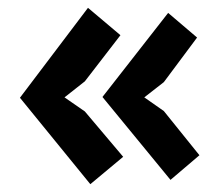

<svg xmlns="http://www.w3.org/2000/svg" viewBox="-20 -509 570 491"><path d="M242 -261 410 -476 484 -413 399 -299 349 -260 399 -225 490 -112 416 -49ZM31 -259 205 -489 288 -419 197 -301 145 -260 197 -224 295 -108 211 -38Z"/></svg>

Font: PT Sans Caption
Style: Bold
Weight: 700
Designer: A.Korolkova, O.Umpeleva, V.Yefimov
Foundry: ParaType Ltd
Version: Version 2.003W OFL